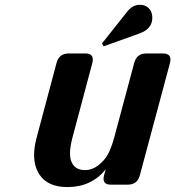

<svg xmlns="http://www.w3.org/2000/svg" viewBox="-20 -756 718 786"><path d="M434.6 0Q403.8 0 403.8 -24.4Q403.8 -29.8 406.2 -39.1L412.6 -62.5Q354 9.8 256.3 9.8Q175.8 9.8 142.1 -40.5Q119.6 -74.2 119.6 -121.6Q119.6 -153.8 129.9 -192.4L211.4 -498Q221.7 -537.1 260.7 -537.1H329.1Q359.9 -537.1 359.9 -512.7Q359.9 -505.4 357.9 -498L276.9 -193.8Q266.6 -155.3 266.6 -127.9Q266.6 -110.8 270.5 -99.1Q283.7 -59.6 328.1 -59.6Q371.6 -59.6 409.2 -105.5Q431.2 -132.3 447.8 -193.8L529.3 -498Q539.6 -537.1 578.6 -537.1H647Q677.7 -537.1 677.7 -512.7Q677.7 -505.4 675.8 -498L552.7 -39.1Q542.5 0 502.9 0ZM551.3 -736.3Q583 -736.3 596.7 -711.9Q603.5 -699.7 603.5 -682.6Q603.5 -637.7 550.3 -618.7L404.3 -566.4L397.5 -578.1L500.5 -708Q522.9 -736.3 551.3 -736.3Z"/></svg>

Font: Cursive Sans
Style: Bold
Weight: 700
Italic angle: -15°
Designer: Wojciech Kalinowski "wmk69" (wmk69@o2.pl)
Foundry: Wojciech Kalinowski "wmk69" (wmk69@o2.pl)
Version: Wersja 3.1.0; 2022-02-18